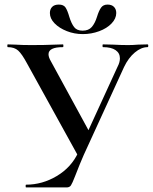

<svg xmlns="http://www.w3.org/2000/svg" viewBox="-20 -819 668 839"><path d="M504 -564Q504 -587 485 -600Q466 -613 430 -613Q428 -613 428 -619Q428 -625 430 -625L474 -624Q510 -622 540 -622Q560 -622 584 -624L625 -625Q628 -625 628 -619Q628 -613 625 -613Q597 -613 569 -589.5Q541 -566 522 -526L346 -142Q330 -106 308 -49Q296 -18 290 -9Q284 0 271 0H94Q92 0 92 -6Q92 -12 94 -12Q165 -12 228.5 -50Q292 -88 322 -153L494 -528Q504 -547 504 -564ZM14 -613Q12 -613 12 -619Q12 -625 14 -625L47 -624Q77 -622 117 -622Q177 -622 221 -624Q235 -625 255 -625Q257 -625 257 -619Q257 -613 255 -613Q192 -613 192 -582Q192 -569 202 -552L377 -231L326 -129L98 -542Q76 -583 59.5 -598Q43 -613 14 -613ZM404 -746Q412 -772 421.5 -785.5Q431 -799 450 -799Q468 -799 478 -789Q488 -779 488 -762Q488 -738 467.5 -716.5Q447 -695 413 -682.5Q379 -670 342 -670Q305 -670 272 -683Q239 -696 218.5 -717Q198 -738 198 -762Q198 -779 208 -789Q218 -799 237 -799Q258 -799 266.5 -786Q275 -773 283 -745Q292 -716 304 -700.5Q316 -685 341 -685Q367 -685 381 -701Q395 -717 404 -746Z"/></svg>

Font: Cormorant Infant SemiBold
Style: Regular
Weight: 600
Designer: Christian Thalmann (Catharsis Fonts)
Foundry: Catharsis Fonts
Version: Version 4.000